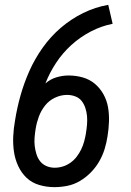

<svg xmlns="http://www.w3.org/2000/svg" viewBox="-20 -763 540 791"><path d="M204 8Q172 8 141.5 -1Q111 -10 89.5 -30.5Q68 -51 55 -79Q42 -107 37.5 -138Q33 -169 34.5 -201.5Q36 -234 42 -267Q50 -318 64.5 -369.5Q79 -421 101 -470.5Q123 -520 155.5 -566Q188 -612 230.5 -648.5Q273 -685 323 -709.5Q373 -734 426 -743L444 -665Q398 -656 354.5 -633.5Q311 -611 274.5 -578Q238 -545 211 -504Q184 -463 167 -419Q187 -437 212.5 -444.5Q238 -452 262 -452Q293 -452 321 -444Q349 -436 370.5 -418Q392 -400 406 -375Q420 -350 425 -321.5Q430 -293 429 -262.5Q428 -232 423 -202Q419 -175 411 -149Q403 -123 389 -98.5Q375 -74 354.5 -53Q334 -32 309.5 -17.5Q285 -3 258 2.5Q231 8 204 8ZM205 -72Q222 -72 238.5 -77Q255 -82 270 -92.5Q285 -103 296 -117.5Q307 -132 314.5 -147.5Q322 -163 326.5 -179.5Q331 -196 334 -213V-214Q337 -232 338.5 -250Q340 -268 338.5 -285Q337 -302 331.5 -318.5Q326 -335 316 -347.5Q306 -360 290 -366Q274 -372 256 -372Q231 -372 206.5 -360.5Q182 -349 165.5 -328Q149 -307 140 -282.5Q131 -258 127 -233Q124 -215 122.5 -197Q121 -179 123 -162Q125 -145 130 -128.5Q135 -112 145 -99Q155 -86 171 -79Q187 -72 205 -72Z"/></svg>

Font: Iosevka Curly Medium
Style: Italic
Weight: 500
Italic angle: -9°
Monospace: yes
Designer: Belleve Invis
Foundry: Belleve Invis
Version: Version 22.1.2; ttfautohint (v1.8.4)